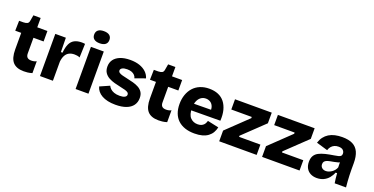

<svg xmlns="http://www.w3.org/2000/svg" viewBox="-26 -1500 4397 2259"><g transform="rotate(20 2172.5 -370.0)"><path d="M268 13Q175 13 131 -36.5Q87 -86 87 -195V-402H12L15 -527H69Q101 -528 117.5 -537Q134 -546 138 -571L151 -645H242V-528H369V-397H242V-202Q242 -168 258.5 -152Q275 -136 309 -136Q328 -136 345 -140Q362 -144 373 -151V-2Q341 8 314.5 10.5Q288 13 268 13Z M468 0V-245V-528H600L603 -349H623Q630 -419 649.5 -460.5Q669 -502 705.5 -521Q742 -540 796 -540Q804 -540 814 -539.5Q824 -539 837 -537L831 -365Q815 -373 796.5 -375.5Q778 -378 764 -378Q725 -378 696.5 -363Q668 -348 651.5 -317Q635 -286 630 -239V0Z M914 0V-528H1075V0ZM995 -602Q949 -602 924.5 -621.5Q900 -641 900 -677Q900 -715 924.5 -734.5Q949 -754 995 -754Q1042 -754 1066.5 -734.5Q1091 -715 1091 -678Q1091 -641 1066.5 -621.5Q1042 -602 995 -602Z M1416 14Q1363 14 1320 4.5Q1277 -5 1245 -23Q1213 -41 1192.5 -66.5Q1172 -92 1164 -123L1284 -176Q1291 -159 1308.5 -141.5Q1326 -124 1355.5 -113Q1385 -102 1427 -102Q1467 -102 1489.5 -113.5Q1512 -125 1512 -147Q1512 -163 1499.5 -172.5Q1487 -182 1462 -189.5Q1437 -197 1400 -204Q1362 -212 1323 -222.5Q1284 -233 1250 -251.5Q1216 -270 1195.5 -300.5Q1175 -331 1175 -378Q1175 -427 1201 -463.5Q1227 -500 1278.5 -521Q1330 -542 1404 -542Q1470 -542 1520 -525Q1570 -508 1603.5 -476.5Q1637 -445 1650 -401L1521 -355Q1516 -377 1500.5 -393Q1485 -409 1461.5 -417.5Q1438 -426 1406 -426Q1367 -426 1345.5 -414Q1324 -402 1324 -382Q1324 -366 1338.5 -355.5Q1353 -345 1380 -338Q1407 -331 1444 -323Q1483 -315 1521.5 -304.5Q1560 -294 1591.5 -276.5Q1623 -259 1641.5 -230.5Q1660 -202 1660 -157Q1660 -104 1632 -65.5Q1604 -27 1549.5 -6.5Q1495 14 1416 14Z M1955 13Q1862 13 1818 -36.5Q1774 -86 1774 -195V-402H1699L1702 -527H1756Q1788 -528 1804.5 -537Q1821 -546 1825 -571L1838 -645H1929V-528H2056V-397H1929V-202Q1929 -168 1945.5 -152Q1962 -136 1996 -136Q2015 -136 2032 -140Q2049 -144 2060 -151V-2Q2028 8 2001.5 10.5Q1975 13 1955 13Z M2404 14Q2338 14 2286 -3.5Q2234 -21 2197.5 -55Q2161 -89 2142 -139Q2123 -189 2123 -254Q2123 -317 2141.5 -370Q2160 -423 2194.5 -461.5Q2229 -500 2279.5 -521Q2330 -542 2393 -542Q2457 -542 2505.5 -521.5Q2554 -501 2585.5 -461Q2617 -421 2632 -363.5Q2647 -306 2642 -232L2229 -229V-313L2550 -316L2493 -277Q2500 -327 2487 -358.5Q2474 -390 2449 -404.5Q2424 -419 2395 -419Q2360 -419 2333.5 -400Q2307 -381 2292 -345Q2277 -309 2277 -257Q2277 -175 2312.5 -138Q2348 -101 2403 -101Q2430 -101 2448 -108.5Q2466 -116 2477.5 -127.5Q2489 -139 2495.5 -153Q2502 -167 2506 -180L2646 -150Q2638 -113 2620.5 -83Q2603 -53 2573.5 -31Q2544 -9 2502.5 2.5Q2461 14 2404 14Z M2712 0V-134L2974 -385V-400H2718V-528H3178V-395L2914 -143V-129H3181V0Z M3249 0V-134L3511 -385V-400H3255V-528H3715V-395L3451 -143V-129H3718V0Z M3936 14Q3892 14 3858 -3.5Q3824 -21 3805 -54.5Q3786 -88 3786 -136Q3786 -181 3803.5 -210.5Q3821 -240 3854.5 -257.5Q3888 -275 3935 -286.5Q3982 -298 4042 -307Q4071 -312 4090.5 -316.5Q4110 -321 4120 -331Q4130 -341 4130 -360Q4130 -385 4112 -403Q4094 -421 4054 -421Q4026 -421 4003.5 -411Q3981 -401 3965 -382Q3949 -363 3941 -336L3799 -378Q3812 -420 3835.5 -451Q3859 -482 3892 -502.5Q3925 -523 3967.5 -532.5Q4010 -542 4058 -542Q4138 -542 4188.5 -516.5Q4239 -491 4263.5 -437.5Q4288 -384 4288 -300V-219Q4288 -183 4289.5 -146.5Q4291 -110 4293.5 -73.5Q4296 -37 4300 0H4158Q4154 -23 4150 -55.5Q4146 -88 4144 -122H4125Q4111 -84 4084.5 -52.5Q4058 -21 4020.5 -3.5Q3983 14 3936 14ZM4009 -100Q4027 -100 4045.5 -106.5Q4064 -113 4081 -124.5Q4098 -136 4112 -153Q4126 -170 4133 -190L4131 -269L4153 -264Q4134 -252 4111 -245Q4088 -238 4064.5 -234Q4041 -230 4018.5 -225.5Q3996 -221 3978.5 -214Q3961 -207 3951 -195Q3941 -183 3941 -162Q3941 -134 3960 -117Q3979 -100 4009 -100Z"/></g></svg>

Font: Bricolage Grotesque ExtraBold
Style: Regular
Weight: 800
Designer: Mathieu Triay
Foundry: Atelier Triay
Version: Version 1.001;gftools[0.9.33.dev8+g029e19f]